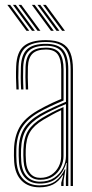

<svg xmlns="http://www.w3.org/2000/svg" viewBox="-20 -773 381 798"><path d="M273.5 0V-484.8Q273.5 -543.2 250.6 -570.9Q227.8 -598.5 170.5 -598.5Q115.8 -598.5 87.5 -576.2Q59.2 -554 57 -497Q56 -474.2 56.2 -450Q56.5 -425.8 57.8 -401.2H48.2Q46.8 -427 46.5 -451Q46.2 -475 47.2 -497.2Q49.5 -557 79.2 -581.6Q109 -606.2 170.5 -606.2Q212.8 -606.2 237.4 -593.1Q262 -580 272.6 -553Q283.2 -526 283.2 -484.8V0ZM146.5 -18Q181.2 -18 205.1 -33.9Q229 -49.8 241.6 -74.4Q254.2 -99 254.2 -124.5V-340.5Q224.2 -328.2 197.1 -315.1Q170 -302 150.8 -290.8Q108.2 -265.5 88.8 -234.4Q69.2 -203.2 67.5 -151.8Q67 -136.5 67.2 -125.9Q67.5 -115.2 68.5 -100.5Q71.5 -60.8 92 -39.4Q112.5 -18 146.5 -18ZM147.2 -25.8Q116.5 -25.8 98.8 -45.8Q81 -65.8 78.2 -101.8Q77 -117 77 -127.2Q77 -137.5 77.2 -151Q78.8 -200.8 97.1 -230Q115.5 -259.2 155.5 -283Q176.2 -295.2 198.6 -306.9Q221 -318.5 244 -328V-124.2Q244 -100.8 233.1 -78Q222.2 -55.2 200.8 -40.5Q179.2 -25.8 147.2 -25.8ZM147.5 -33.8Q174.2 -33.8 193.6 -46.6Q213 -59.5 223.6 -80.1Q234.2 -100.8 234.2 -124V-315Q214.5 -306 196.9 -296.2Q179.2 -286.5 160 -275.2Q121.2 -252 104.8 -224.2Q88.2 -196.5 87 -150.5Q86.8 -138.8 86.8 -128Q86.8 -117.2 88 -102Q90.2 -69.8 105.8 -51.8Q121.2 -33.8 147.5 -33.8ZM144.2 5.5Q98 5.5 70.5 -21.5Q43 -48.5 39 -99.2Q38 -113.8 37.9 -125.9Q37.8 -138 38.2 -153.2Q39.8 -205.2 60.9 -243.6Q82 -282 137 -314Q150.5 -321.8 165.5 -329.6Q180.5 -337.5 197.6 -345.5Q214.8 -353.5 234.5 -361.8V-484.8Q234.5 -526.2 220.1 -546.8Q205.8 -567.2 170.5 -567.2Q133 -567.2 115.2 -550Q97.5 -532.8 96 -494.8Q95.2 -475.2 95.5 -451.1Q95.8 -427 97 -401.2H87.2Q85.8 -428 85.6 -452.2Q85.5 -476.5 86.2 -495Q88 -537.8 108.1 -556.4Q128.2 -575 170.5 -575Q211.5 -575 227.9 -552.4Q244.2 -529.8 244.2 -484.8V-355.2Q214.8 -343 187.4 -330Q160 -317 141.5 -306.2Q94 -278.8 71.8 -243.4Q49.5 -208 48 -153Q47.8 -138 47.8 -126.2Q47.8 -114.5 48.8 -99.8Q52.5 -53 77.5 -27.8Q102.5 -2.5 145 -2.5Q187.5 -2.5 211.5 -21Q235.5 -39.5 249.2 -69.2H251.8L244.2 -20.8V0H234.5V-13L243 -44.8H240.8Q223.8 -18 200.4 -6.2Q177 5.5 144.2 5.5ZM253.8 0V-33L257.5 -95.8H255.2Q244.5 -58 217.5 -34Q190.5 -10 145.8 -10Q107 -10 84.4 -33.9Q61.8 -57.8 58.8 -100.2Q57.8 -115.5 57.6 -126.6Q57.5 -137.8 57.8 -152.2Q59.2 -205.8 79.8 -238.9Q100.2 -272 146.5 -298.8Q159.5 -306.2 176.2 -314.6Q193 -323 212.8 -332Q232.5 -341 254.2 -350V-484.8Q254.2 -534 235.8 -558.4Q217.2 -582.8 170.5 -582.8Q122.8 -582.8 100.6 -562.4Q78.5 -542 76.5 -495.2Q75.8 -478 75.9 -453.1Q76 -428.2 77.5 -401.2H67.8Q66.2 -427.5 66.1 -452.4Q66 -477.2 66.8 -495.5Q68.8 -546.2 93 -568.5Q117.2 -590.8 170.5 -590.8Q222 -590.8 242.9 -564.9Q263.8 -539 263.8 -484.8V0ZM136.2 -645 57 -752.8H68.5L148 -645ZM90 -645 10.5 -752.8H22.2L101.5 -645ZM113 -645 33.8 -752.8H45.5L124.8 -645ZM238.2 -645 158.8 -752.8H170.5L250 -645ZM191.8 -645 112.5 -752.8H124.2L203.5 -645ZM215 -645 135.8 -752.8H147.5L226.8 -645Z"/></svg>

Font: Big Shoulders Inline Text ExtraLight
Style: Regular
Weight: 250
Version: Version 2.002